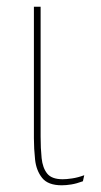

<svg xmlns="http://www.w3.org/2000/svg" viewBox="-20 -540 301 572"><path d="M227 0Q208 7 192.5 9.5Q177 12 164 12Q123 12 105.5 -10Q88 -32 84.5 -64.5Q81 -97 81 -128V-520H101V-133Q101 -98 104 -69Q107 -40 120.5 -23Q134 -6 167 -6Q178 -6 195 -8.5Q212 -11 231 -18Z"/></svg>

Font: Murecho Thin
Style: Regular
Weight: 100
Designer: Neil Summerour
Foundry: Positype
Version: Version 1.010